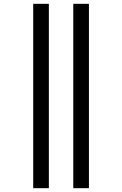

<svg xmlns="http://www.w3.org/2000/svg" viewBox="-20 -843 640 1006"><path d="M364 143V-823H446V143ZM154 143V-823H236V143Z"/></svg>

Font: Iosevka Fixed Extended
Style: Regular
Weight: 400
Width: 7
Monospace: yes
Designer: Belleve Invis
Foundry: Belleve Invis
Version: Version 24.1.1; ttfautohint (v1.8.4)